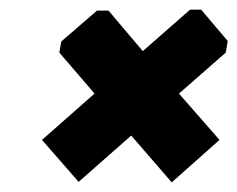

<svg xmlns="http://www.w3.org/2000/svg" viewBox="-20 -563 492 398"><path d="M205 -541 276 -457 374 -543H397L452 -478L448 -454L351 -369L435 -273L336 -185L252 -282L143 -186L67 -273L176 -369L103 -454L107 -477L181 -541Z"/></svg>

Font: Chau Philomene One
Style: Italic
Weight: 400
Designer: Vicente Lamonaca
Foundry: TipoType
Version: Version 1.002